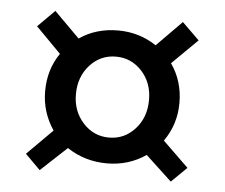

<svg xmlns="http://www.w3.org/2000/svg" viewBox="-40 -607 625 534"><g transform="rotate(5 272.5 -339.5)"><path d="M165 -491Q211 -523 273 -523Q332 -523 380 -491L450 -562L498 -515L427 -445Q460 -398 460 -337Q460 -277 426 -229L498 -159L455 -117L382 -185Q334 -152 273 -152Q212 -152 162 -185L89 -117L47 -159L118 -230Q85 -279 85 -337Q85 -398 117 -444L47 -515L94 -562ZM375 -338Q375 -386 345.5 -418Q316 -450 273 -450Q230 -450 200.5 -417.5Q171 -385 171 -336Q171 -289 200.5 -256.5Q230 -224 273 -224Q316 -224 345.5 -256.5Q375 -289 375 -338Z"/></g></svg>

Font: Raleway-v4020 SemiBold
Style: Regular
Weight: 600
Designer: Matt McInerney, Pablo Impallari, Rodrigo Fuenzalida
Foundry: Matt McInerney, Pablo Impallari, Rodrigo Fuenzalida
Version: Version 4.020;PS 004.020;hotconv 1.0.88;makeotf.lib2.5.64775